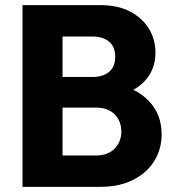

<svg xmlns="http://www.w3.org/2000/svg" viewBox="-20 -726 680 746"><path d="M188 0V-122H354Q399.5 -122 425.5 -148.8Q451.5 -175.5 451.5 -215Q451.5 -241.5 439.8 -262.8Q428 -284 406.2 -296Q384.5 -308 354 -308H188V-427H341Q379.5 -427 403.5 -446.5Q427.5 -466 427.5 -505.5Q427.5 -545 403.5 -564.5Q379.5 -584 341 -584H188V-706H370.5Q438.5 -706 486.2 -680.8Q534 -655.5 559 -613.8Q584 -572 584 -521Q584 -455.5 541.8 -410.5Q499.5 -365.5 418 -349L421.5 -401.5Q511 -384.5 559.5 -332.5Q608 -280.5 608 -204.5Q608 -146.5 579.2 -100.2Q550.5 -54 497 -27Q443.5 0 369 0ZM67.5 0V-706H223V0Z"/></svg>

Font: Marine Company Thin
Style: Regular
Weight: 100
Designer: Rodrigo Fuenzalida
Foundry: fragTYPE
Version: Version 1.000